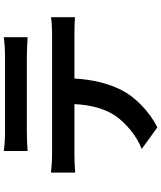

<svg xmlns="http://www.w3.org/2000/svg" viewBox="64 -871 872 1040"><g transform="rotate(-90 500.0 -351.0)"><path d="M710 -641.6H308.6Q262.7 -641.6 202.1 -637.7V-766.6Q247.1 -759.8 307.6 -759.8H710Q770.5 -759.8 818.4 -766.6V-637.7Q748 -641.6 710 -641.6ZM180.7 -504.9H835.9Q885.7 -504.9 926.8 -510.7V-380.9Q888.7 -383.8 835.9 -383.8H594.7Q585.9 -233.4 531.2 -127Q503.9 -73.2 449.7 -20.5Q395.5 32.2 330.1 65.4L212.9 -19.5Q264.6 -39.1 313.5 -78.6Q362.3 -118.2 393.6 -163.1Q449.2 -247.1 456.1 -383.8H180.7Q141.6 -383.8 85 -379.9V-510.7Q145.5 -504.9 180.7 -504.9Z"/></g></svg>

Font: Gen Shin Gothic Bold
Style: Bold
Weight: 700
Designer: [Source Han Sans]
Ryoko NISHIZUKA  (kana & ideographs); Paul D. Hunt (Latin, Greek & Cyrillic); Wenlong ZHANG  (bopomofo
Version: Version 1.002.20150607